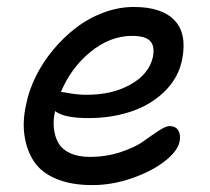

<svg xmlns="http://www.w3.org/2000/svg" viewBox="-20 -541 604 551"><path d="M245.1 -9.8Q184.6 -9.8 141.8 -27.6Q99.1 -45.4 78.1 -76.7Q57.1 -107.9 50.5 -150.4Q43.9 -192.9 55.2 -242.2Q63 -281.7 82.8 -321.8Q102.5 -361.8 132.1 -397.5Q161.6 -433.1 197.3 -460.7Q232.9 -488.3 276.4 -504.6Q319.8 -521 363.8 -521Q444.3 -521 480.7 -482.9Q517.1 -444.8 502.9 -371.1Q492.7 -318.4 453.1 -279.3Q413.6 -240.2 356.9 -221.2Q300.3 -202.1 233.9 -202.1Q163.1 -202.1 138.2 -222.2Q131.8 -195.3 134.8 -171.4Q137.7 -147.5 148.2 -129.6Q158.7 -111.8 181.6 -101.3Q204.6 -90.8 237.8 -90.8Q285.2 -90.8 326.7 -104.7Q368.2 -118.7 390.9 -135Q413.6 -151.4 434.6 -165.3Q455.6 -179.2 466.8 -179.2Q483.9 -179.2 491.7 -166.5Q499.5 -153.8 495.1 -133.8Q489.3 -106.9 452.9 -78.4Q416.5 -49.8 359.4 -29.8Q302.2 -9.8 245.1 -9.8ZM155.8 -276.9Q160.2 -276.9 182.6 -272.9Q205.1 -269 229 -269Q303.2 -269 355.7 -299.1Q408.2 -329.1 418.9 -377.9Q424.8 -408.7 410.9 -423.3Q397 -438 358.9 -438Q295.9 -438 239.7 -392.1Q183.6 -346.2 154.8 -276.9Z"/></svg>

Font: Shantell Sans Bouncy
Style: Italic
Weight: 400
Italic angle: -11.31°
Designer: Stephen Nixon, Anya Danilova, Shantell Martin
Foundry: Arrow Type
Version: Version 1.006;[9816181b4]